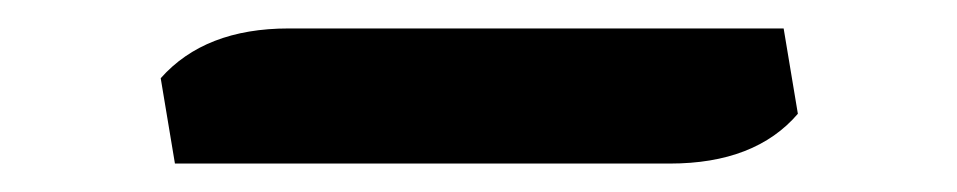

<svg xmlns="http://www.w3.org/2000/svg" viewBox="-20 10 673 135"><path d="M451 125H103L93 65Q124 30 183 30H531L541 90Q511 125 451 125Z"/></svg>

Font: Patua One
Style: Regular
Weight: 400
Designer: luciano Vergara
Foundry: Luciano Vergara
Version: Version 1.002